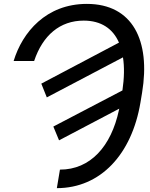

<svg xmlns="http://www.w3.org/2000/svg" viewBox="-20 -758 772 991"><path d="M50.4 -443.2H156.2C200.6 -576 289.8 -651.6 411.9 -651.6C502.1 -651.6 562.9 -610.1 594.1 -538L193.2 -326.3L221.6 -255.3L614.7 -462C622.5 -413 621.4 -355.5 611.9 -291.2L255.3 -104.8L284.8 -33.7L595.5 -197.1L593.8 -189.3C553.6 -2.5 446.7 117.5 289.4 117.5L273.4 213.1C498.6 213.1 660.2 38.7 704.9 -228.7L713.4 -279.8C757.8 -547.9 664.8 -737.9 428.3 -737.9C218.4 -737.9 95.5 -592 50.4 -443.2Z"/></svg>

Font: Margiela Sans Text
Style: Italic
Weight: 400
Italic angle: -9.39999°
Designer: Stefan Endress, Andreas Faust
Version: Version 1.100;FEAKit 1.0